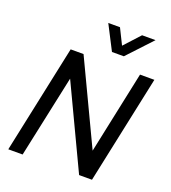

<svg xmlns="http://www.w3.org/2000/svg" viewBox="-171 -1108 1099 1233"><g transform="rotate(20 379.0 -491.0)"><path d="M441 -815 355 -982H435L488 -875L586 -982H678L522 -815ZM29 0 186 -740H274L541 -177L660 -740H758L601 0H513L247 -562L127 0Z"/></g></svg>

Font: Be Vietnam Pro
Style: Italic
Weight: 400
Italic angle: -12°
Designer: Lam Bao, Tony Le, Vietanh Nguyen
Foundry: Yellow Type Foundry
Version: Version 1.002; ttfautohint (v1.8.3)